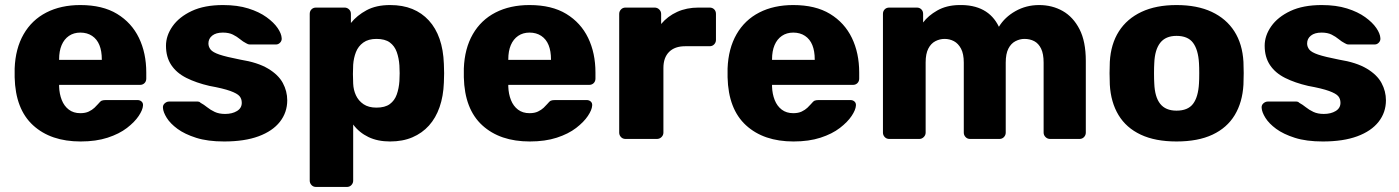

<svg xmlns="http://www.w3.org/2000/svg" viewBox="-20 -550 5536 760"><path d="M299 10Q181 10 111 -54Q41 -118 38 -244Q38 -251 38 -262Q38 -273 38 -279Q41 -358 73.5 -414.5Q106 -471 163.5 -500.5Q221 -530 298 -530Q386 -530 443.5 -495Q501 -460 530 -400Q559 -340 559 -263V-239Q559 -228 552 -221Q545 -214 534 -214H214Q214 -213 214 -211Q214 -209 214 -207Q215 -178 224.5 -154Q234 -130 252.5 -116Q271 -102 298 -102Q318 -102 331.5 -108.5Q345 -115 354 -123.5Q363 -132 368 -138Q377 -149 382.5 -151.5Q388 -154 400 -154H524Q534 -154 540.5 -148Q547 -142 546 -132Q545 -115 529 -91Q513 -67 482.5 -43.5Q452 -20 406 -5Q360 10 299 10ZM214 -313H383V-315Q383 -348 373.5 -371.5Q364 -395 344.5 -408Q325 -421 298 -421Q272 -421 253 -408Q234 -395 224 -371.5Q214 -348 214 -315Z M867 10Q802 10 756.5 -4.5Q711 -19 682.5 -40Q654 -61 640 -83.5Q626 -106 625 -123Q624 -134 632 -141Q640 -148 649 -148H763Q766 -148 768.5 -147Q771 -146 774 -143Q787 -136 800 -125.5Q813 -115 830 -107Q847 -99 871 -99Q899 -99 918 -110.5Q937 -122 937 -143Q937 -159 928 -169.5Q919 -180 891.5 -190Q864 -200 809 -210Q757 -222 718 -241.5Q679 -261 658 -292.5Q637 -324 637 -369Q637 -409 663 -446Q689 -483 739 -506.5Q789 -530 863 -530Q920 -530 963 -516.5Q1006 -503 1035 -482Q1064 -461 1079 -439Q1094 -417 1095 -399Q1096 -389 1089 -381.5Q1082 -374 1073 -374H969Q965 -374 961 -375.5Q957 -377 954 -379Q942 -385 930 -395Q918 -405 902 -413Q886 -421 862 -421Q835 -421 820 -409Q805 -397 805 -378Q805 -365 813.5 -354Q822 -343 848.5 -334Q875 -325 931 -314Q1000 -303 1041 -278.5Q1082 -254 1099.5 -221.5Q1117 -189 1117 -153Q1117 -105 1088 -68Q1059 -31 1003.5 -10.5Q948 10 867 10Z M1231 190Q1220 190 1213 182.5Q1206 175 1206 165V-495Q1206 -506 1213 -513Q1220 -520 1231 -520H1344Q1354 -520 1361.5 -513Q1369 -506 1369 -495V-459Q1393 -489 1431 -509.5Q1469 -530 1524 -530Q1574 -530 1612 -514.5Q1650 -499 1677.5 -469Q1705 -439 1720 -396Q1735 -353 1737 -297Q1738 -277 1738 -260Q1738 -243 1737 -223Q1735 -169 1720 -126Q1705 -83 1678 -53Q1651 -23 1612.5 -6.5Q1574 10 1524 10Q1475 10 1438.5 -7.5Q1402 -25 1378 -57V165Q1378 175 1371 182.5Q1364 190 1353 190ZM1470 -124Q1504 -124 1523 -138Q1542 -152 1550.5 -176Q1559 -200 1561 -229Q1563 -260 1561 -291Q1559 -320 1550.5 -344Q1542 -368 1523 -382Q1504 -396 1470 -396Q1438 -396 1418 -381.5Q1398 -367 1389 -344Q1380 -321 1378 -294Q1377 -275 1377 -257Q1377 -239 1378 -219Q1379 -194 1389 -172.5Q1399 -151 1419 -137.5Q1439 -124 1470 -124Z M2077 10Q1959 10 1889 -54Q1819 -118 1816 -244Q1816 -251 1816 -262Q1816 -273 1816 -279Q1819 -358 1851.5 -414.5Q1884 -471 1941.5 -500.5Q1999 -530 2076 -530Q2164 -530 2221.5 -495Q2279 -460 2308 -400Q2337 -340 2337 -263V-239Q2337 -228 2330 -221Q2323 -214 2312 -214H1992Q1992 -213 1992 -211Q1992 -209 1992 -207Q1993 -178 2002.5 -154Q2012 -130 2030.5 -116Q2049 -102 2076 -102Q2096 -102 2109.5 -108.5Q2123 -115 2132 -123.5Q2141 -132 2146 -138Q2155 -149 2160.5 -151.5Q2166 -154 2178 -154H2302Q2312 -154 2318.5 -148Q2325 -142 2324 -132Q2323 -115 2307 -91Q2291 -67 2260.5 -43.5Q2230 -20 2184 -5Q2138 10 2077 10ZM1992 -313H2161V-315Q2161 -348 2151.5 -371.5Q2142 -395 2122.5 -408Q2103 -421 2076 -421Q2050 -421 2031 -408Q2012 -395 2002 -371.5Q1992 -348 1992 -315Z M2456 0Q2445 0 2438 -7.5Q2431 -15 2431 -25V-495Q2431 -505 2438 -512.5Q2445 -520 2456 -520H2571Q2582 -520 2589.5 -512.5Q2597 -505 2597 -495V-455Q2623 -486 2660.5 -503Q2698 -520 2745 -520H2789Q2800 -520 2807 -513Q2814 -506 2814 -495V-392Q2814 -382 2807 -374.5Q2800 -367 2789 -367H2692Q2651 -367 2628.5 -344.5Q2606 -322 2606 -281V-25Q2606 -15 2598.5 -7.5Q2591 0 2580 0Z M3121 10Q3003 10 2933 -54Q2863 -118 2860 -244Q2860 -251 2860 -262Q2860 -273 2860 -279Q2863 -358 2895.5 -414.5Q2928 -471 2985.5 -500.5Q3043 -530 3120 -530Q3208 -530 3265.5 -495Q3323 -460 3352 -400Q3381 -340 3381 -263V-239Q3381 -228 3374 -221Q3367 -214 3356 -214H3036Q3036 -213 3036 -211Q3036 -209 3036 -207Q3037 -178 3046.5 -154Q3056 -130 3074.5 -116Q3093 -102 3120 -102Q3140 -102 3153.5 -108.5Q3167 -115 3176 -123.5Q3185 -132 3190 -138Q3199 -149 3204.5 -151.5Q3210 -154 3222 -154H3346Q3356 -154 3362.5 -148Q3369 -142 3368 -132Q3367 -115 3351 -91Q3335 -67 3304.5 -43.5Q3274 -20 3228 -5Q3182 10 3121 10ZM3036 -313H3205V-315Q3205 -348 3195.5 -371.5Q3186 -395 3166.5 -408Q3147 -421 3120 -421Q3094 -421 3075 -408Q3056 -395 3046 -371.5Q3036 -348 3036 -315Z M3500 0Q3489 0 3482 -7.5Q3475 -15 3475 -25V-495Q3475 -506 3482 -513Q3489 -520 3500 -520H3609Q3620 -520 3627 -513Q3634 -506 3634 -495V-461Q3654 -488 3690 -508.5Q3726 -529 3775 -530Q3891 -533 3934 -444Q3957 -482 3999.5 -506Q4042 -530 4093 -530Q4145 -530 4186.5 -506.5Q4228 -483 4253 -434.5Q4278 -386 4278 -309V-25Q4278 -15 4271 -7.5Q4264 0 4253 0H4137Q4126 0 4118.5 -7.5Q4111 -15 4111 -25V-302Q4111 -337 4101 -357.5Q4091 -378 4074 -387Q4057 -396 4035 -396Q4017 -396 3999.5 -387Q3982 -378 3971.5 -357.5Q3961 -337 3961 -302V-25Q3961 -15 3954 -7.5Q3947 0 3936 0H3820Q3809 0 3802 -7.5Q3795 -15 3795 -25V-302Q3795 -337 3784 -357.5Q3773 -378 3756 -387Q3739 -396 3719 -396Q3700 -396 3682.5 -387Q3665 -378 3654.5 -357.5Q3644 -337 3644 -303V-25Q3644 -15 3636.5 -7.5Q3629 0 3619 0Z M4637 10Q4553 10 4495.5 -17Q4438 -44 4407.5 -94.5Q4377 -145 4373 -215Q4372 -235 4372 -260.5Q4372 -286 4373 -305Q4377 -376 4409 -426Q4441 -476 4498.5 -503Q4556 -530 4637 -530Q4719 -530 4776.5 -503Q4834 -476 4866 -426Q4898 -376 4902 -305Q4903 -286 4903 -260.5Q4903 -235 4902 -215Q4898 -145 4867.5 -94.5Q4837 -44 4779.5 -17Q4722 10 4637 10ZM4637 -112Q4682 -112 4702.5 -139Q4723 -166 4726 -220Q4727 -235 4727 -260Q4727 -285 4726 -300Q4723 -353 4702.5 -380.5Q4682 -408 4637 -408Q4594 -408 4572.5 -380.5Q4551 -353 4549 -300Q4548 -285 4548 -260Q4548 -235 4549 -220Q4551 -166 4572.5 -139Q4594 -112 4637 -112Z M5216 10Q5151 10 5105.5 -4.5Q5060 -19 5031.5 -40Q5003 -61 4989 -83.5Q4975 -106 4974 -123Q4973 -134 4981 -141Q4989 -148 4998 -148H5112Q5115 -148 5117.5 -147Q5120 -146 5123 -143Q5136 -136 5149 -125.5Q5162 -115 5179 -107Q5196 -99 5220 -99Q5248 -99 5267 -110.5Q5286 -122 5286 -143Q5286 -159 5277 -169.5Q5268 -180 5240.5 -190Q5213 -200 5158 -210Q5106 -222 5067 -241.5Q5028 -261 5007 -292.5Q4986 -324 4986 -369Q4986 -409 5012 -446Q5038 -483 5088 -506.5Q5138 -530 5212 -530Q5269 -530 5312 -516.5Q5355 -503 5384 -482Q5413 -461 5428 -439Q5443 -417 5444 -399Q5445 -389 5438 -381.5Q5431 -374 5422 -374H5318Q5314 -374 5310 -375.5Q5306 -377 5303 -379Q5291 -385 5279 -395Q5267 -405 5251 -413Q5235 -421 5211 -421Q5184 -421 5169 -409Q5154 -397 5154 -378Q5154 -365 5162.5 -354Q5171 -343 5197.5 -334Q5224 -325 5280 -314Q5349 -303 5390 -278.5Q5431 -254 5448.5 -221.5Q5466 -189 5466 -153Q5466 -105 5437 -68Q5408 -31 5352.5 -10.5Q5297 10 5216 10Z"/></svg>

Font: DVN-Rubik
Style: Bold
Weight: 700
Designer: Hubert and Fischer
Foundry: Hubert & Fischer
Version: Version 2.102